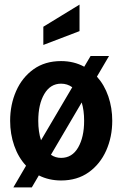

<svg xmlns="http://www.w3.org/2000/svg" viewBox="-20 -773 531 833"><path d="M245 10Q192 10 148.5 -12L118 40H38L93 -54Q59.5 -90 41.8 -140.8Q24 -191.5 24 -249Q24 -319 50 -378Q76 -437 125.5 -472.5Q175 -508 245 -508Q300.5 -508 345.5 -483.5L373 -530H453L400.5 -440.5Q433 -404.5 450 -354.8Q467 -305 467 -249Q467 -179 440.8 -120Q414.5 -61 364.8 -25.5Q315 10 245 10ZM146 -249Q146 -201 158 -164.5L293.5 -394.5Q272 -410 245 -410Q198.5 -410 172.2 -365.2Q146 -320.5 146 -249ZM245 -88Q293 -88 319 -133Q345 -178 345 -249Q345 -294 334.5 -328.5L201 -101.5Q220.5 -88 245 -88ZM168 -578V-657L325 -753V-638Z"/></svg>

Font: Cabin Condensed
Style: Bold
Weight: 700
Width: 3
Designer: Pablo Impallari
Foundry: Pablo Impallari. http://www.impallari.com Igino Marini. http://www.ikern.com
Version: Version 3.001; ttfautohint (v1.8.3)